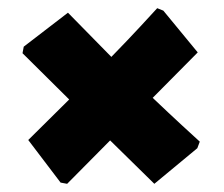

<svg xmlns="http://www.w3.org/2000/svg" viewBox="-20 -475 546 469"><path d="M128 -29 49 -133 149 -232 35 -345 38 -361 146 -444 252 -336Q292 -377 323 -410.5Q354 -444 364 -455L379 -449L463 -347L353 -236Q394 -197 426 -167.5Q458 -138 468 -129L462 -113L357 -26L249 -132L144 -26Z"/></svg>

Font: Alegreya SC Black
Style: Regular
Weight: 900
Designer: Juan Pablo del Peral
Foundry: Huerta Tipografica
Version: Version 2.007; ttfautohint (v1.6)